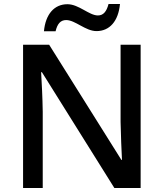

<svg xmlns="http://www.w3.org/2000/svg" viewBox="-20 -937 816 957"><path d="M199 -781H257C266 -819 282 -837 310 -837C355 -837 406 -782 461 -782C526 -782 570 -831 578 -917H521C511 -879 495 -860 468 -860C424 -860 373 -916 316 -916C251 -916 207 -867 199 -781ZM681 0V-714H581V-330C582 -265 586 -182 588 -140H585L225 -714H95V0H193V-380C192 -452 188 -524 185 -577H189L550 0Z"/></svg>

Font: Noto Sans Gujarati UI Medium
Style: Regular
Weight: 500
Designer: Jelle Bosma - Monotype Design Team, Universal Thirst
Foundry: Monotype Imaging Inc.
Version: Version 2.106